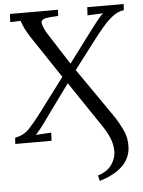

<svg xmlns="http://www.w3.org/2000/svg" viewBox="-61 -748 770 1034"><g transform="rotate(-5 323.5 -231.0)"><path d="M436 238 429 208Q481 192 504.5 157Q528 122 528 88Q528 56 518 26Q508 -4 483 -44L310 -301L202 -153Q183 -126 162 -97Q141 -68 115 -39L198 -44L196 0H0L2 -33Q50 -43 79 -73.5Q108 -104 145 -153L284 -338L130 -569Q110 -601 101.5 -619.5Q93 -638 86 -658L30 -656L32 -700H292L290 -667Q241 -665 219 -659.5Q197 -654 198 -637.5Q199 -621 219 -584L334 -405L438 -544Q465 -580 490.5 -613Q516 -646 532 -660L448 -656L450 -700H647L645 -667Q613 -663 584.5 -641Q556 -619 530 -588.5Q504 -558 481 -528L359 -368L544 -101Q568 -65 588 -23Q608 19 606 69Q605 105 587 137Q569 169 532 194.5Q495 220 436 238Z"/></g></svg>

Font: Lora Italic
Style: Italic
Weight: 400
Italic angle: -3°
Designer: Olga Karpushina, Alexei Vanyashin (Cyrillic)
Foundry: Cyreal
Version: Version 2.210; ttfautohint (v1.8.1.43-b0c9)